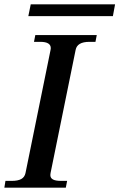

<svg xmlns="http://www.w3.org/2000/svg" viewBox="-35 -861 548 881"><path d="M106 -841H493L483 -787H95ZM-10 -31H19Q47 -31 62.5 -39.5Q78 -48 82 -67L197 -632Q198 -635 198 -640Q198 -669 150 -669H121L127 -700H409L403 -669H375Q319 -669 312 -632L197 -67Q196 -64 196 -58Q196 -44 208 -37.5Q220 -31 245 -31H273L267 0H-15Z"/></svg>

Font: Taviraj Medium
Style: Italic
Weight: 500
Italic angle: -12°
Designer: Katatrad Team
Foundry: CadsonDemak
Version: Version 1.001